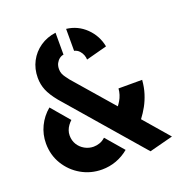

<svg xmlns="http://www.w3.org/2000/svg" viewBox="-127 -822 907 938"><g transform="rotate(-20 327.0 -353.0)"><path d="M499 -3 160 -395Q129 -433 116.5 -463.5Q104 -494 104 -528Q104 -575 124 -613Q144 -651 179.5 -675.5Q215 -700 261 -706V-592Q250 -591 239.5 -583Q229 -575 222.5 -562.5Q216 -550 216 -532Q216 -520 220 -509.5Q224 -499 231.5 -489Q239 -479 247 -468L424 -264Q431 -273 438.5 -285.5Q446 -298 451 -313.5Q456 -329 457 -345H580Q577 -307 567 -275.5Q557 -244 542.5 -217.5Q528 -191 509 -166L622 -35ZM247 0Q189 0 140 -28Q91 -56 61.5 -104.5Q32 -153 32 -213Q32 -260 52 -301.5Q72 -343 108 -373L188 -279Q179 -271 171 -260Q163 -249 158.5 -236.5Q154 -224 154 -210Q154 -184 166.5 -163.5Q179 -143 200.5 -131Q222 -119 246 -119Q262 -119 278 -124.5Q294 -130 308 -143L387 -51Q357 -26 321.5 -13Q286 0 247 0ZM361 -530Q361 -541 356.5 -553.5Q352 -566 342 -577Q332 -588 316 -592V-706Q375 -699 417 -658Q459 -617 470 -559Z"/></g></svg>

Font: Stick No Bills ExtraLight
Style: Bold
Weight: 700
Version: Version 2.000